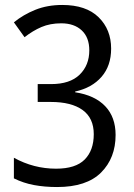

<svg xmlns="http://www.w3.org/2000/svg" viewBox="-20 -744 540 774"><path d="M210 10Q160 10 117 2Q74 -6 36 -25V-108Q116 -64 206 -64Q285 -64 321.5 -101Q358 -138 358 -203Q358 -268 313 -300.5Q268 -333 185 -333H132V-405H186Q262 -405 301 -443Q340 -481 340 -541Q340 -593 309.5 -621.5Q279 -650 227 -650Q182 -650 147 -635Q112 -620 79 -594L36 -654Q74 -685 122.5 -704.5Q171 -724 231 -724Q327 -724 377.5 -674.5Q428 -625 428 -548Q428 -479 389.5 -434.5Q351 -390 283 -375V-372Q362 -360 404 -316Q446 -272 446 -200Q446 -107 387.5 -48.5Q329 10 210 10Z"/></svg>

Font: Noto Sans Gurmukhi UI SemiCondensed
Style: Regular
Weight: 400
Width: 4
Designer: Jelle Bosma - Monotype Design Team
Foundry: Monotype Imaging Inc.
Version: Version 2.004; ttfautohint (v1.8.4.7-5d5b)